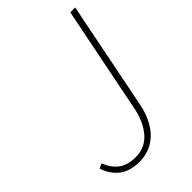

<svg xmlns="http://www.w3.org/2000/svg" viewBox="-203 -741 834 834"><g transform="rotate(-45 214.0 -324.0)"><path d="M146 12Q86 12 51.5 -16Q17 -44 2 -90L24 -100Q41 -57 70.5 -35.5Q100 -14 148 -14Q207 -14 244 -57.5Q281 -101 294 -170L392 -660H422L324 -168Q314 -113 290 -72.5Q266 -32 229.5 -10Q193 12 146 12Z"/></g></svg>

Font: Source Sans 3 ExtraLight
Style: Italic
Weight: 250
Italic angle: -11°
Designer: Paul D. Hunt
Foundry: Adobe
Version: Version 3.046;hotconv 1.0.118;makeotfexe 2.5.65603